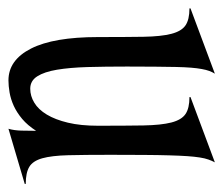

<svg xmlns="http://www.w3.org/2000/svg" viewBox="-64 -464 536 461"><g transform="rotate(90 203.5 -233.0)"><path d="M344.2 -230.5Q344.2 -168.5 345.2 -129.2Q346.2 -89.8 352.5 -67.1Q358.9 -44.4 373 -35.9Q387.2 -27.3 414.1 -27.3V-24.9L281.7 14.2Q285.6 1 286.1 -16.4Q286.6 -33.7 286.6 -52.2Q273.4 -31.7 258.1 -18.8Q242.7 -5.9 226.6 1.5Q210.4 8.8 194.6 11.5Q178.7 14.2 165.5 14.2Q116.7 14.2 89.1 -40Q61.5 -94.2 61.5 -200.7Q61.5 -267.1 60.8 -309.8Q60.1 -352.5 53.7 -377Q47.4 -401.4 33.4 -410.9Q19.5 -420.4 -7.3 -420.4V-422.9L149.4 -481.4Q145.5 -475.1 142.8 -467.8Q140.1 -460.4 138.2 -449.7Q136.2 -439 135 -424.3Q133.8 -409.7 133.3 -388.2Q132.8 -366.7 132.6 -337.9Q132.3 -309.1 132.3 -270.5Q132.3 -218.3 133.5 -175.5Q134.8 -132.8 139.9 -102.3Q145 -71.8 155.8 -54.9Q166.5 -38.1 185.5 -38.1Q203.1 -38.1 219.2 -47.9Q235.4 -57.6 247.6 -77.9Q259.8 -98.1 267.1 -128.7Q274.4 -159.2 274.4 -200.7Q274.4 -267.1 273.7 -309.8Q272.9 -352.5 266.6 -377Q260.3 -401.4 246.3 -410.9Q232.4 -420.4 205.6 -420.4V-422.9L362.3 -481.4Q358.4 -474.1 355.5 -465.8Q352.5 -457.5 350.6 -445.1Q348.6 -432.6 347.4 -415Q346.2 -397.5 345.5 -371.8Q344.7 -346.2 344.5 -311.5Q344.2 -276.9 344.2 -230.5Z"/></g></svg>

Font: Smythe
Style: Regular
Weight: 400
Version: Version 1.000